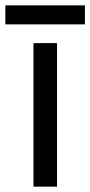

<svg xmlns="http://www.w3.org/2000/svg" viewBox="-40 -697 337 717"><path d="M173 0H85V-536H173ZM277 -677V-606H-20V-677Z"/></svg>

Font: Noto Sans Siddham
Style: Regular
Weight: 400
Designer: Monotype Design Team
Foundry: Monotype Imaging Inc.
Version: Version 2.004; ttfautohint (v1.8.4.7-5d5b)